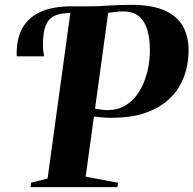

<svg xmlns="http://www.w3.org/2000/svg" viewBox="-20 -769 795 789"><path d="M105.5 0 108 -18.5 175.5 -35.5 269 -715.5 262.5 -730 272.5 -743H346Q383.5 -743 425 -746Q466.5 -749 517.5 -749Q597 -749.5 649.8 -728.8Q702.5 -708 728.8 -665.8Q755 -623.5 755 -561Q755 -522.5 745.2 -483Q735.5 -443.5 713.5 -408.2Q691.5 -373 655 -345.2Q618.5 -317.5 565.5 -301.2Q512.5 -285 440 -285Q417.5 -285 399.5 -286.5Q381.5 -288 366 -290L332 -43L465 -18L462.5 0ZM422 -316.5Q459.5 -316.5 488.2 -331.8Q517 -347 537.5 -372.5Q558 -398 571 -430Q584 -462 590 -496Q596 -530 596 -561.5Q596 -611.5 585 -647.5Q574 -683.5 550 -702.8Q526 -722 486.5 -722Q469.5 -722 453.5 -720Q437.5 -718 424.5 -716L370.5 -322.5Q382.5 -320.5 396 -318.5Q409.5 -316.5 422 -316.5ZM49 -537.5Q48.5 -540.5 48.5 -543.5Q48.5 -546.5 48.5 -550Q48.5 -612.5 73.2 -655.5Q98 -698.5 148 -720.8Q198 -743 272.5 -743L269 -715.5Q227.5 -715.5 203 -703.5Q178.5 -691.5 167.5 -663.2Q156.5 -635 156.5 -585.5Q156.5 -572 157.8 -560.5Q159 -549 161 -537.5Z"/></svg>

Font: Merriweather 144pt
Style: Bold Italic
Weight: 700
Italic angle: -7.8°
Version: Version 2.101